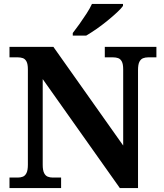

<svg xmlns="http://www.w3.org/2000/svg" viewBox="-20 -951 828 971"><path d="M28 0V-53H70Q84 -53 95.5 -57.5Q107 -62 114 -76Q121 -90 121 -118V-600Q121 -627 114 -640Q107 -653 95.5 -657Q84 -661 70 -661H28V-714H250L603 -215V-600Q603 -627 596 -640Q589 -653 577.5 -657Q566 -661 552 -661H510V-714H771V-661H729Q715 -661 703.5 -656.5Q692 -652 685 -638.5Q678 -625 678 -596V0H586L196 -551V-118Q196 -90 203 -76Q210 -62 221.5 -57.5Q233 -53 247 -53H289V0ZM348 -784Q363 -803 381.5 -829Q400 -855 417.5 -882Q435 -909 445 -931H602V-921Q593 -908 571.5 -888Q550 -868 523 -846Q496 -824 468 -804.5Q440 -785 416 -771H348Z"/></svg>

Font: Noto Serif Tamil
Style: Bold
Weight: 700
Designer: Indian Type Foundry, Tom Grace, and the Monotype Design Team
Foundry: Monotype Imaging Inc.
Version: Version 2.003